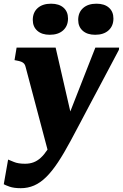

<svg xmlns="http://www.w3.org/2000/svg" viewBox="-50 -764 652 1018"><path d="M216.4 83.8 257 24 334.2 -123.4 245 -511.6H38L27 -445.2L37.4 -443.2Q53.6 -440.4 62.9 -436.6Q72.2 -432.8 77.7 -426.6Q83.2 -420.4 85.6 -409.6ZM291.2 -92.8 236.2 -30.4Q218 5 200.8 30.8Q183.6 56.6 165.8 72.8Q148 89 127.8 96.6Q107.6 104.2 82.8 104.2Q46 104.2 23.8 94.7Q1.6 85.2 -7 82L-30 212.8Q-22 217.6 0.7 225.7Q23.4 233.8 60.4 233.8Q97.8 233.8 130.7 219.6Q163.6 205.4 194.5 175.1Q225.4 144.8 257.4 96.6Q289.4 48.4 325.2 -18.6Q351.2 -66.6 376.4 -114.8Q401.6 -163 427.3 -211.2Q453 -259.4 478.5 -307.4Q504 -355.4 529.5 -403.6Q555 -451.8 580.4 -499.8L581.6 -511.6H455.6Q435 -459.2 414.4 -406.9Q393.8 -354.6 373.4 -302.2Q353 -249.8 332.4 -197.5Q311.8 -145.2 291.2 -92.8ZM213.6 -579.6Q258.8 -579.6 284.7 -603Q310.6 -626.4 310.6 -665.8Q310.6 -702.2 286.8 -723.3Q263 -744.4 220.8 -744.4Q175.6 -744.4 149.7 -721.2Q123.8 -698 123.8 -658.6Q123.8 -622.2 147.9 -600.9Q172 -579.6 213.6 -579.6ZM454.4 -579.6Q499.6 -579.6 525.5 -603Q551.4 -626.4 551.4 -665.8Q551.4 -702.2 527.6 -723.3Q503.8 -744.4 461.6 -744.4Q416.4 -744.4 390.5 -721.2Q364.6 -698 364.6 -658.6Q364.6 -622.2 388.7 -600.9Q412.8 -579.6 454.4 -579.6Z"/></svg>

Font: Roboto Serif 20pt
Style: Italic
Weight: 400
Italic angle: -10°
Designer: Greg Gazdowicz
Foundry: Commercial Type
Version: Version 1.008